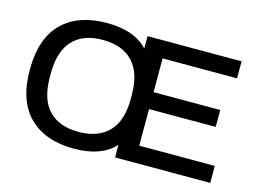

<svg xmlns="http://www.w3.org/2000/svg" viewBox="-96 -868 1406 1049"><g transform="rotate(15 607.5 -343.0)"><path d="M392.1 12.2Q228.5 12.2 138.2 -77.4Q47.9 -167 47.9 -342.8Q47.9 -519.5 137.9 -608.9Q228 -698.2 392.1 -698.2Q544.9 -698.2 622.1 -616.2V-686H1153.8V-589.8H732.9V-398.9H1109.9V-303.2H732.9V-96.2H1160.2V0H622.1V-70.8Q545.4 12.2 392.1 12.2ZM392.1 -83Q502.9 -83 562.5 -145Q622.1 -207 622.1 -331.1V-352.1Q621.6 -478 562.3 -540.5Q502.9 -603 392.1 -603Q281.7 -603 222.9 -540.5Q164.1 -478 164.1 -352.1V-331.1Q164.1 -207 222.9 -145Q281.7 -83 392.1 -83Z"/></g></svg>

Font: Archivo Medium
Style: Regular
Weight: 500
Designer: Hector Gatti
Foundry: Omnibus-Type
Version: Version 2.001